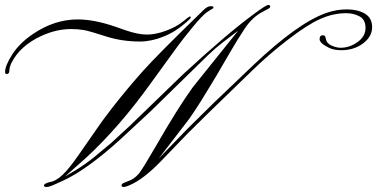

<svg xmlns="http://www.w3.org/2000/svg" viewBox="-304 -726 1506 767"><path d="M-276.9 -430.2Q-283.7 -430.2 -283.7 -438Q-283.7 -463.9 -254.9 -508.8Q-226.1 -553.7 -172.9 -589.8Q-86.9 -648.4 6.3 -648.4Q72.8 -648.4 158.7 -618.7L199.2 -604.5Q248 -587.9 283.2 -587.9Q318.4 -587.9 359.9 -603.5Q401.4 -619.1 426.3 -639.6Q451.2 -660.2 454.6 -660.2Q458 -660.2 458 -656.2Q458 -652.3 440.4 -637.2Q397 -598.6 348.6 -579.6Q299.8 -560.1 255.4 -560.1Q182.1 -560.1 117.7 -581.1Q53.2 -602.1 30.8 -606Q7.8 -609.9 -20.5 -609.9Q-79.1 -609.9 -138.7 -582.5Q-223.1 -543.5 -257.3 -476.6Q-266.6 -458 -266.6 -444.3Q-266.6 -430.7 -276.9 -430.2ZM544.9 -690.9Q541 -689 535.2 -685.5L522 -676.8Q503.4 -663.6 465.3 -617.2Q427.7 -571.3 406.2 -542L297.4 -392.1Q173.3 -219.2 41 -96.7L-44.4 -21L-6.8 -43Q35.2 -68.4 71.3 -97.7L140.6 -155.3L214.8 -223.6L425.8 -427.7Q604.5 -592.8 712.9 -671.9Q758.8 -706.1 767.6 -706.1Q775.4 -706.1 775.4 -700.2Q775.4 -694.3 765.6 -689.9L747.6 -680.2Q704.1 -658.2 673.3 -611.3Q642.6 -564.5 615.7 -518.1L559.6 -421.9L499.5 -323.2Q468.8 -274.4 450.2 -249L330.1 -92.8L444.8 -211.4L550.3 -315.4L708.5 -466.3Q884.8 -633.3 998 -673.8Q1039.1 -688.5 1082 -688.5Q1125 -688.5 1153.8 -671.4Q1182.6 -654.3 1182.6 -617.2Q1182.6 -580.1 1146.5 -552.7Q1110.4 -525.4 1059.1 -525.4Q1030.3 -525.4 1009.8 -535.2Q972.7 -553.7 972.7 -569.3Q972.7 -585 984.9 -585Q992.2 -585 994.1 -582Q996.1 -579.1 998 -569.3Q1001 -552.7 1020.5 -543.9Q1040.5 -535.2 1056.6 -535.2Q1092.8 -535.2 1124.5 -558.1Q1156.2 -581.1 1156.2 -614.3Q1156.2 -647.5 1132.3 -660.6Q1108.4 -673.3 1079.1 -673.3Q1026.9 -673.3 975.6 -650.4Q923.8 -627.4 848.6 -569.3Q772.9 -511.7 703.1 -443.8L528.3 -274.4L444.3 -191.4L340.3 -83.5Q268.1 -8.3 210.9 15.1Q197.3 21 189.5 21Q181.6 21 181.6 14.2Q181.6 7.3 194.8 2.9Q208 -2 216.8 -5.9Q235.4 -14.6 251 -32.7Q266.1 -51.3 316.9 -139.2Q406.7 -295.4 465.8 -377L647.5 -603.5L588.4 -558.6Q556.2 -533.7 527.3 -505.9L294.9 -278.8L173.8 -166.5Q42 -47.4 -51.8 -4.4L-70.3 3.9Q-106 21 -117.2 21Q-128.4 21.5 -128.4 14.6Q-128.4 7.8 -106.4 1.5Q-81.5 -1.5 -54.2 -27.3Q-26.9 -53.2 10.7 -107.9L103.5 -241.2L143.6 -294.4Q205.1 -373 267.6 -442.9Q330.1 -512.7 510.7 -687.5Q525.4 -701.2 537.1 -701.2Q548.8 -701.2 548.8 -697.3Q548.8 -693.4 544.9 -690.9Z"/></svg>

Font: PinyonScript
Style: Regular
Weight: 400
Designer: Nicole Fally
Foundry: Nicole Fally
Version: Version 1.005